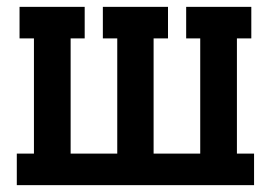

<svg xmlns="http://www.w3.org/2000/svg" viewBox="-20 -540 790 560"><path d="M29 0V-92H79V-428H37V-520H227V-428H186V-92H322V-428H280V-520H470V-428H428V-92H564V-428H523V-520H713V-428H671V-92H721V0Z"/></svg>

Font: Iosevka Etoile Semibold
Style: Regular
Weight: 600
Designer: Belleve Invis
Foundry: Belleve Invis
Version: Version 22.1.2; ttfautohint (v1.8.4)